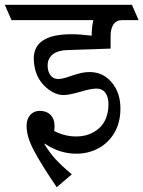

<svg xmlns="http://www.w3.org/2000/svg" viewBox="-50 -590 599 802"><path d="M149 -316Q149 -291 161 -275.5Q173 -260 193 -260Q212 -260 247 -273Q275 -282 290.5 -285.5Q306 -289 325 -289Q380 -289 416.5 -246Q453 -203 453 -137Q453 -78 428 -35.5Q403 7 361 29.5Q319 52 269 52Q199 52 137 10L135 11Q157 48 183 76Q209 104 250 138L187 192Q125 101 93 41.5Q61 -18 61 -64Q61 -93 76.5 -110Q92 -127 116 -127Q144 -127 161 -110Q178 -93 178 -62Q178 -55 176 -43Q220 -20 268 -20Q326 -20 364.5 -55Q403 -90 403 -156Q403 -185 390 -202.5Q377 -220 353 -220Q330 -220 287 -207Q239 -193 215 -193Q180 -193 144 -223.5Q108 -254 96 -303Q91 -325 91 -345Q91 -447 248 -447Q285 -447 333 -441Q333 -477 340 -506H-2L-30 -570H501L529 -506H461Q436 -506 424 -488Q412 -470 412 -441V-387L234 -381Q192 -380 170.5 -363Q149 -346 149 -316Z"/></svg>

Font: Sumana
Style: Regular
Weight: 400
Designer: Cyreal, Alexei Vanyashin (Devanagari), Olga Karpushina (Latin)
Foundry: Cyreal
Version: Version 1.015;PS 001.015;hotconv 1.0.70;makeotf.lib2.5.58329